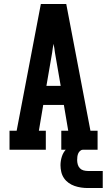

<svg xmlns="http://www.w3.org/2000/svg" viewBox="-20 -755 540 968"><path d="M28 0V-96H64L186 -735H314L436 -96H472V0H289V-96H324L302 -226H198L176 -96H211V0ZM214 -322H286L257 -490Q256 -501 254 -512Q252 -523 250 -534Q248 -523 246 -512Q244 -501 243 -490ZM423 193Q406 193 389 190.5Q372 188 356 182.5Q340 177 326 167Q312 157 302.5 143Q293 129 289 112Q285 95 285 78Q285 56 292 34Q299 12 315 -4Q331 -20 353.5 -26.5Q376 -33 398 -33V0Q390 0 383.5 6Q377 12 374 19.5Q371 27 370 35Q369 43 369 52Q369 63 372 74Q375 85 382.5 93Q390 101 401 104Q412 107 423 107H498V193Z"/></svg>

Font: Iosevka Gothic
Style: Bold
Weight: 700
Monospace: yes
Designer: Belleve Invis
Foundry: Belleve Invis
Version: Version 15.5.1; ttfautohint (v1.8.4)